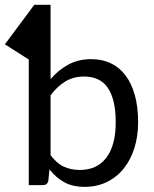

<svg xmlns="http://www.w3.org/2000/svg" viewBox="-32 -756 627 784"><path d="M174.5 -122.5Q199.5 -89 228.5 -75.5Q257.5 -62 293.5 -62Q364.5 -62 402.5 -112.5Q440.5 -163 440.5 -256.5Q440.5 -306 431.8 -341.5Q423 -377 406.5 -399.8Q390 -422.5 366 -433Q342 -443.5 311.5 -443.5Q268 -443.5 235 -423.5Q202 -403.5 174.5 -367ZM174.5 -433Q206 -470 247 -492.2Q288 -514.5 340.5 -514.5Q384.5 -514.5 419.8 -498Q455 -481.5 480 -448.8Q505 -416 518.5 -367.8Q532 -319.5 532 -256.5Q532 -200.5 517 -152.2Q502 -104 474 -68.8Q446 -33.5 405.2 -13.2Q364.5 7 313.5 7Q264.5 7 230.5 -11.8Q196.5 -30.5 170 -64.5L165.5 -19Q162 0 143 0H85.5V-513L-12 -575L108 -736.5H174.5Z"/></svg>

Font: Lato
Style: Regular
Weight: 400
Designer: Lukasz Dziedzic with Adam Twardoch and Botio Nikoltchev
Foundry: tyPoland Lukasz Dziedzic
Version: Version 2.015; 2015-08-06; http://www.latofonts.com/